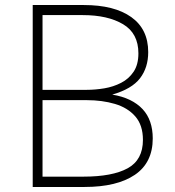

<svg xmlns="http://www.w3.org/2000/svg" viewBox="-20 -743 696 763"><path d="M110 0V-723H313Q434.5 -723 501.8 -675Q569 -627 569 -536Q569 -474.5 536.5 -432Q504 -389.5 426 -367Q466 -360.5 496.2 -345.8Q526.5 -331 546.8 -309.2Q567 -287.5 577 -258.2Q587 -229 587 -193Q587 -96.5 515.8 -48.2Q444.5 0 316 0ZM149 -41H311Q426.5 -41 487.2 -74.2Q548 -107.5 548 -187Q548 -245.5 517.8 -280.2Q487.5 -315 436.8 -330Q386 -345 325 -345H149ZM149 -386H325Q359 -386 394.8 -392Q430.5 -398 461.2 -413.8Q492 -429.5 511 -458Q530 -486.5 530 -531Q530 -610.5 469 -646.8Q408 -683 309 -683H149Z"/></svg>

Font: Public Sans Thin Thin
Style: Regular
Weight: 250
Version: Version 2.001